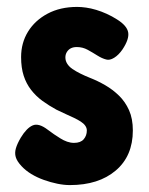

<svg xmlns="http://www.w3.org/2000/svg" viewBox="-20 -518 430 555"><path d="M182 17Q165 17 145.5 13Q126 9 106.5 2Q87 -5 70.5 -15Q54 -25 42 -38Q29 -52 25.5 -64Q22 -76 26 -89.5Q30 -103 40 -120Q57 -148 74.5 -155.5Q92 -163 118 -143Q127 -136 136 -130Q145 -124 154.5 -118Q164 -112 174 -108.5Q184 -105 194 -105Q213 -105 222 -115.5Q231 -126 231 -141Q231 -148 226.5 -154.5Q222 -161 213.5 -166.5Q205 -172 193.5 -177.5Q182 -183 169.5 -188.5Q157 -194 143 -201Q121 -213 102.5 -226.5Q84 -240 70 -258Q56 -276 48.5 -299Q41 -322 41 -353Q41 -394 61 -426.5Q81 -459 117.5 -478.5Q154 -498 203 -498Q215 -498 229 -496Q243 -494 258 -489.5Q273 -485 288.5 -478Q304 -471 318 -462Q347 -444 350.5 -424.5Q354 -405 334 -375Q323 -359 310 -351Q297 -343 287 -346Q275 -349 261.5 -357.5Q248 -366 233.5 -374Q219 -382 202 -382Q192 -382 185 -378.5Q178 -375 173.5 -368Q169 -361 169 -352Q169 -342 174.5 -333.5Q180 -325 189.5 -318.5Q199 -312 212 -305.5Q225 -299 240 -293Q263 -284 284.5 -271.5Q306 -259 324 -241.5Q342 -224 353 -199.5Q364 -175 364 -141Q364 -67 314.5 -25Q265 17 182 17Z"/></svg>

Font: Fredoka Condensed SemiBold
Style: Regular
Weight: 600
Width: 3
Designer: Ben Nathan
Foundry: Milena B. Brandão, Ben Nathan
Version: Version 2.001